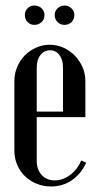

<svg xmlns="http://www.w3.org/2000/svg" viewBox="-20 -666 354 695"><path d="M32 -372Q32 -399 42 -423Q52 -447 69.5 -465Q87 -483 110.5 -493.5Q134 -504 160 -504Q186 -504 209.5 -493.5Q233 -483 250.5 -465Q268 -447 278.5 -423.5Q289 -400 289 -373V-242H113V-84Q113 -52 131 -32.5Q149 -13 178 -13Q207 -13 233.5 -32.5Q260 -52 274 -85L292 -77Q273 -36 240 -13.5Q207 9 165 9Q137 9 112.5 -1Q88 -11 70 -28.5Q52 -46 42 -70Q32 -94 32 -121ZM208 -262V-422Q208 -450 195 -467Q182 -484 161 -484Q140 -484 126.5 -467Q113 -450 113 -422V-262ZM70 -612Q70 -626 80 -636Q90 -646 104 -646Q120 -646 130.5 -636Q141 -626 141 -612Q141 -596 130.5 -586Q120 -576 104 -576Q90 -576 80 -586Q70 -596 70 -612ZM178 -612Q178 -626 188.5 -636Q199 -646 213 -646Q228 -646 238.5 -636Q249 -626 249 -612Q249 -596 239 -586Q229 -576 213 -576Q199 -576 188.5 -586Q178 -596 178 -612Z"/></svg>

Font: Moniqa SemBd Narrow Heading
Style: Regular
Weight: 600
Width: 4
Designer: Rajesh Rajput
Foundry: Rajesh Rajput
Version: Version 1.000